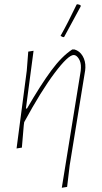

<svg xmlns="http://www.w3.org/2000/svg" viewBox="-20 -695 482 904"><path d="M341 -674 346 -675 359 -671 360 -665Q337 -622 282 -521L277 -520L265 -526Q299 -586 341 -674ZM138 -456 102 -184H107Q172 -296 221.5 -363Q271 -430 320 -462H331Q355 -455 369 -431.5Q383 -408 382 -377L381 -364L308 84L296 185L271 189L360 -361L361 -376Q362 -401 351 -418.5Q340 -436 327 -436Q301 -436 237 -351Q173 -266 94 -120L92 -106L83 0L58 4L106 -362L113 -452Z"/></svg>

Font: Alegreya Sans Thin
Style: Italic
Weight: 100
Italic angle: -7°
Designer: Juan Pablo del Peral
Foundry: Huerta Tipografica
Version: Version 2.007